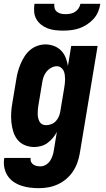

<svg xmlns="http://www.w3.org/2000/svg" viewBox="-36 -760 556 1003"><path d="M167 223Q143 223 119.5 220Q96 217 74 209.5Q52 202 33.5 189Q15 176 3 157Q-9 138 -13.5 115Q-18 92 -14 68L-13 65H124V66Q122 76 126 85Q130 94 138 99.5Q146 105 156 107Q166 109 176 109Q191 109 205 100Q219 91 227 78Q235 65 239.5 50.5Q244 36 246 21L261 -71Q253 -55 240.5 -40Q228 -25 212.5 -13.5Q197 -2 178.5 3Q160 8 143 8Q117 8 94 -1.5Q71 -11 56 -29.5Q41 -48 33.5 -72Q26 -96 23.5 -121Q21 -146 22.5 -172Q24 -198 29 -225L49 -345Q52 -365 57.5 -385.5Q63 -406 71.5 -426Q80 -446 92 -465Q104 -484 121 -498.5Q138 -513 159 -520.5Q180 -528 201 -528Q224 -528 245.5 -520Q267 -512 282.5 -496.5Q298 -481 306.5 -460Q315 -439 319 -416L336 -520H474L381 40Q377 64 368.5 88.5Q360 113 345.5 135Q331 157 310.5 174.5Q290 192 266 203Q242 214 217 218.5Q192 223 167 223ZM204 -106Q217 -106 231 -111Q245 -116 255 -126.5Q265 -137 271 -150.5Q277 -164 279 -178L299 -298Q301 -310 302.5 -321.5Q304 -333 304 -345Q304 -357 302.5 -368.5Q301 -380 296.5 -390Q292 -400 282.5 -407Q273 -414 261 -414Q246 -414 231.5 -406Q217 -398 206.5 -385Q196 -372 191 -356.5Q186 -341 184 -326L164 -206Q162 -195 161.5 -184.5Q161 -174 161 -163.5Q161 -153 163.5 -143Q166 -133 170.5 -124.5Q175 -116 184 -111Q193 -106 204 -106ZM293 -600Q272 -600 251.5 -602.5Q231 -605 212.5 -612Q194 -619 178.5 -631.5Q163 -644 153.5 -661Q144 -678 142.5 -698.5Q141 -719 144 -740H248Q246 -728 249.5 -716.5Q253 -705 262 -698Q271 -691 283 -688.5Q295 -686 307 -686Q319 -686 332 -688.5Q345 -691 356 -698Q367 -705 374.5 -716.5Q382 -728 384 -740H488Q485 -719 476.5 -698.5Q468 -678 452.5 -661Q437 -644 417.5 -631.5Q398 -619 377.5 -612Q357 -605 335.5 -602.5Q314 -600 293 -600Z"/></svg>

Font: Iosevka Term Curly Heavy
Style: Italic
Weight: 900
Italic angle: -9°
Designer: Belleve Invis
Foundry: Belleve Invis
Version: Version 32.3.0